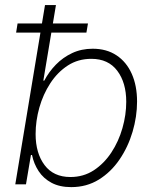

<svg xmlns="http://www.w3.org/2000/svg" viewBox="-20 -748 627 779"><path d="M269 11.2Q222.2 11.2 189.2 -6.3Q156.2 -23.9 136.7 -53.7Q117.2 -83.5 109.9 -119.1H105.5L85.4 0H42L162.6 -727.5H207L155.8 -420.9H159.7Q178.2 -456.5 206.8 -485.8Q235.4 -515.1 272.9 -532.7Q310.5 -550.3 356 -550.3Q412.6 -550.3 452.9 -523.4Q493.2 -496.6 514.6 -448.5Q536.1 -400.4 536.1 -335.9Q536.1 -274.9 517.8 -213.1Q499.5 -151.4 464.8 -100.6Q430.2 -49.8 380.9 -19.3Q331.5 11.2 269 11.2ZM265.6 -29.8Q318.8 -29.8 360.6 -57.1Q402.3 -84.5 431.9 -129.4Q461.4 -174.3 476.8 -228.3Q492.2 -282.2 492.2 -335Q492.2 -412.6 455.8 -460.9Q419.4 -509.3 350.6 -509.3Q296.9 -509.3 255.1 -482.2Q213.4 -455.1 184.1 -410.2Q154.8 -365.2 139.6 -311.3Q124.5 -257.3 124.5 -204.1Q124.5 -126.5 160.9 -78.1Q197.3 -29.8 265.6 -29.8ZM45.4 -615.7 51.3 -652.8H336.9L330.6 -615.7Z"/></svg>

Font: Inter 16pt ExtraLight
Style: Italic
Weight: 250
Italic angle: -9.3988°
Version: Version 4.001;git-66647c0bb